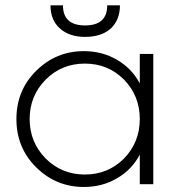

<svg xmlns="http://www.w3.org/2000/svg" viewBox="-20 -707 685 737"><path d="M306.6 -565.4Q246.1 -565.4 210 -597.7Q173.8 -629.9 173.8 -686.5Q190.4 -686.5 221.7 -686.5Q221.7 -609.4 306.6 -609.4Q391.6 -609.4 391.6 -686.5Q408.2 -686.5 440.4 -686.5Q440.4 -629.9 404.3 -596.7Q368.2 -565.4 306.6 -565.4ZM516.6 -500Q529.3 -500 568.4 -500Q568.4 -375 568.4 0Q555.7 0 516.6 0Q516.6 -28.3 516.6 -113.3Q485.4 -54.7 428.7 -22.5Q373 10.7 301.8 10.7Q195.3 10.7 119.1 -64.5Q43 -139.6 43 -250Q43 -360.4 119.1 -435.5Q195.3 -510.7 301.8 -510.7Q373 -510.7 428.7 -477.5Q485.4 -445.3 516.6 -386.7Q516.6 -424.8 516.6 -500ZM305.7 -37.1Q394.5 -37.1 456.1 -98.6Q516.6 -161.1 516.6 -250Q516.6 -338.9 456.1 -401.4Q394.5 -462.9 305.7 -462.9Q216.8 -462.9 155.3 -401.4Q93.8 -338.9 93.8 -250Q93.8 -161.1 155.3 -98.6Q216.8 -37.1 305.7 -37.1Z"/></svg>

Font: LeFont
Style: ExtraLight
Weight: 200
Designer: Leryon MEDIA
Version: Version 1.0